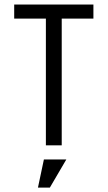

<svg xmlns="http://www.w3.org/2000/svg" viewBox="-20 -645 478 852"><path d="M253.9 -562.5V0H183.6V-562.5H43V-625H394.5V-562.5ZM174.8 62.5H274.4L201.2 187.5H148.4Z"/></svg>

Font: Sudo Var
Style: Regular
Weight: 400
Monospace: yes
Designer: Jens Kutilek
Foundry: Jens Kutilek
Version: Version 0.065;FEAKit 1.0